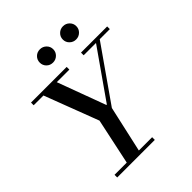

<svg xmlns="http://www.w3.org/2000/svg" viewBox="-258 -1116 1271 1271"><g transform="rotate(-45 377.5 -481.0)"><path d="M284 -334 124 -754H249L393 -365ZM337 -317 384 -390H388L629 -734H664L372 -317ZM204 0 284 -376H401L317 0ZM95 0V-25H447V0ZM42 -729V-754H376V-729ZM510 -729V-754H755V-729ZM549 -838Q523 -838 504.5 -856Q486 -874 486 -900Q486 -926 504.5 -944Q523 -962 549 -962Q575 -962 593.5 -944Q612 -926 612 -900Q612 -874 593.5 -856Q575 -838 549 -838ZM333 -838Q306 -838 288 -856Q270 -874 270 -900Q270 -926 288 -944Q306 -962 333 -962Q359 -962 377.5 -944Q396 -926 396 -900Q396 -874 377.5 -856Q359 -838 333 -838Z"/></g></svg>

Font: Libre Bodoni
Style: Italic
Weight: 400
Italic angle: -13°
Designer: Pablo Impallari, Rodrigo Fuenzalida
Foundry: Impallari Type
Version: Version 2.005;gftools[0.9.23]